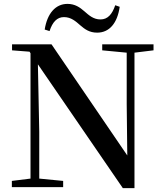

<svg xmlns="http://www.w3.org/2000/svg" viewBox="-20 -963 847 988"><path d="M210 -811 235 -803C250 -850 274 -875 309 -875C346 -875 370 -853 394 -832C416 -813 440 -795 480 -795C543 -795 584 -844 596 -928L573 -936C557 -889 534 -863 497 -863C461 -863 438 -884 414 -905C391 -925 366 -943 327 -943C266 -943 223 -894 210 -811ZM612 5H672V-692L770 -704V-735H506V-704L632 -692V-427L635 -163L245 -735H42V-704L132 -697L137 -689V-44L41 -32V0H305V-32L182 -44V-285L175 -632Z"/></svg>

Font: Noto Serif HK SemiBold
Style: Regular
Weight: 600
Designer: Ryoko NISHIZUKA 西塚涼子 (kana & ideographs); Frank Grießhammer (Latin, Greek & Cyrillic); Wenlong ZHANG 张文龙 (bopomofo); San
Foundry: Adobe
Version: Version 2.001;hotconv 1.1.0;makeotfexe 2.6.0